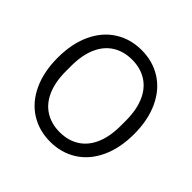

<svg xmlns="http://www.w3.org/2000/svg" viewBox="-175 -858 1037 1037"><g transform="rotate(45 343.0 -340.0)"><path d="M51 -340Q51 -447 88 -526.5Q125 -606 191.5 -648Q258 -690 343 -690Q428 -690 494.5 -648Q561 -606 598 -526.5Q635 -447 635 -340Q635 -233 598 -153.5Q561 -74 494.5 -32Q428 10 343 10Q258 10 191.5 -32Q125 -74 88 -153.5Q51 -233 51 -340ZM343 -63Q407 -63 454.5 -93Q502 -123 527 -181Q552 -239 552 -320V-360Q552 -441 527 -499Q502 -557 454.5 -587Q407 -617 343 -617Q279 -617 231.5 -587Q184 -557 159 -499Q134 -441 134 -360V-320Q134 -239 159 -181Q184 -123 231.5 -93Q279 -63 343 -63Z"/></g></svg>

Font: TASA Orbiter VF Text
Style: Regular
Weight: 400
Designer: Weizhong Zhang
Foundry: 本地遙控
Version: Version 1.001;Glyphs 3.2 (3192)